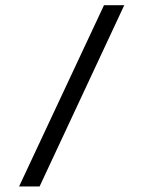

<svg xmlns="http://www.w3.org/2000/svg" viewBox="-20 -624 540 722"><path d="M371.1 -604.5H447.3L128.9 77.1H51.8Z"/></svg>

Font: BabelStone Coelbren y Beirdd
Style: Regular
Weight: 400
Designer: Andrew West
Foundry: BabelStone
Version: Version 1.00;September 27, 2022